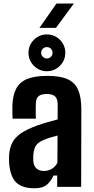

<svg xmlns="http://www.w3.org/2000/svg" viewBox="-20 -1026 514 1054"><path d="M169 7.5Q102 7.5 69.2 -24Q36.5 -55.5 30 -130.5Q29.5 -140 29.5 -153.2Q29.5 -166.5 30 -175.5Q33 -215 48 -243.8Q63 -272.5 95.5 -294.5Q128 -316.5 182.5 -336.5Q210.5 -346.5 237.2 -354.2Q264 -362 296.5 -370.5V-455.5Q296.5 -484 282 -497Q267.5 -510 235.5 -510Q207.5 -510 193 -499Q178.5 -488 177 -462Q176.5 -454 176.2 -434.8Q176 -415.5 176.2 -397.2Q176.5 -379 177 -374.5H49Q48.5 -384.5 48 -405.5Q47.5 -426.5 48 -447Q50 -503 68.8 -539Q87.5 -575 128.5 -592.2Q169.5 -609.5 240 -609.5Q311.5 -609.5 352 -590.8Q392.5 -572 409.5 -531.5Q426.5 -491 426.5 -426L425.5 0H294V-62.5H274Q257 -27 234.5 -9.8Q212 7.5 169 7.5ZM221.5 -87.5Q245.5 -87.5 265 -99.5Q284.5 -111.5 295 -132.5L296 -282Q276 -277 255.2 -270.8Q234.5 -264.5 215 -255.5Q183 -241.5 173.8 -220.5Q164.5 -199.5 163 -175.5Q162.5 -162.5 162.5 -156.5Q162.5 -150.5 163 -140Q165.5 -115 180.2 -101.2Q195 -87.5 221.5 -87.5ZM237 -635Q196 -635 166.2 -664.8Q136.5 -694.5 136.5 -736Q136.5 -778 166.2 -807.5Q196 -837 237 -837Q279 -837 308.8 -807.5Q338.5 -778 338.5 -736Q338.5 -694.5 308.8 -664.8Q279 -635 237 -635ZM237 -705Q250.5 -705 259.5 -714.2Q268.5 -723.5 268.5 -736Q268.5 -749.5 259.5 -758.5Q250.5 -767.5 237 -767.5Q224.5 -767.5 215.2 -758.5Q206 -749.5 206 -736Q206 -723.5 215.2 -714.2Q224.5 -705 237 -705ZM196.5 -873 290 -1006.5H385.5L287 -873Z"/></svg>

Font: Big Shoulders Text Thin ExtraBold
Style: Regular
Weight: 800
Version: Version 2.002